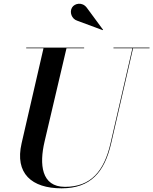

<svg xmlns="http://www.w3.org/2000/svg" viewBox="-20 -1009 833 1044"><path d="M401 -896 538.5 -845 540.5 -847 452 -967C427 -1000.5 385.5 -990.5 372 -968.5C356.5 -944 369 -905.5 401 -896ZM122.5 -750V-746.5H216.5L97.5 -230C59.5 -66 152 15 315 15C473 15 548.5 -73 584.5 -230L703.5 -746.5H793V-750H597V-746.5H700L581 -230C546 -77.5 473.5 7 333.5 7C204.5 7 193 -115 222.5 -240L341.5 -746.5H437.5V-750Z"/></svg>

Font: Bodoni* 48pt Medium
Style: Italic
Weight: 500
Italic angle: -13°
Version: Version 2.3